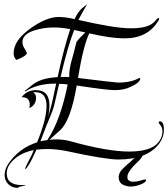

<svg xmlns="http://www.w3.org/2000/svg" viewBox="-20 -733 802 916"><path d="M63 163Q37 163 19.5 145.5Q2 128 2 102Q2 75 20 48Q70 -26 157 -54Q202 -164 202 -227Q202 -293 150 -293Q147 -293 144 -293Q141 -293 138 -292Q152 -284 152 -267Q152 -232 120 -217Q121 -221 121.5 -225Q122 -229 122 -233Q122 -271 83 -269Q108 -303 152 -303Q216 -303 216 -229Q216 -218 214.5 -204Q213 -190 209 -175Q217 -198 224.5 -228Q232 -258 240 -297L248 -334H243Q156 -334 100 -296L98 -299L133 -327Q174 -361 255 -365Q271 -441 286.5 -498Q302 -555 315 -594Q294 -598 274.5 -600Q255 -602 235 -602Q189 -602 144 -588Q87 -570 87 -532Q87 -517 98 -500Q103 -491 105.5 -486.5Q108 -482 108 -481Q108 -466 58 -447Q45 -460 45 -479Q45 -539 122 -595Q200 -652 260 -652Q292 -652 336 -642Q352 -677 372 -694Q376 -698 382 -702Q388 -706 396 -713Q386 -696 375 -677Q364 -658 354 -638Q437 -619 500 -608.5Q563 -598 605 -598Q694 -598 721 -634Q731 -647 736 -647Q739 -647 739 -644Q739 -641 736 -635Q686 -550 574 -550Q508 -550 406 -574Q378 -517 352 -361Q442 -350 490 -344.5Q538 -339 544 -339Q605 -339 645 -361Q649 -361 649 -358Q649 -340 604 -319Q572 -303 528 -303Q509 -303 464 -308.5Q419 -314 346 -325Q317 -156 266 -111L216 -66Q224 -67 232 -67.5Q240 -68 248 -68Q281 -68 313 -60Q402 -35 473 -22.5Q544 -10 596 -10Q698 -10 734 -52Q755 -76 755 -106Q755 -123 746 -134.5Q737 -146 737 -147Q737 -154 743 -154Q762 -154 762 -113Q762 -80 741 -50Q684 28 544 28Q514 28 452.5 18Q391 8 299 -12Q274 -17 250.5 -19.5Q227 -22 205 -22Q180 -22 154 -19Q144 2 135.5 20Q127 38 117 54Q105 74 100 74V73Q100 67 108 52Q116 35 125 18.5Q134 2 141 -17Q83 -5 47.5 27Q12 59 12 94Q12 150 85 150Q90 150 96 149.5Q102 149 102 150Q102 152 73 158Q70 159 68 161Q66 163 63 163ZM310 -365V-366Q310 -404 322 -445.5Q334 -487 345 -533Q353 -544 364 -555.5Q375 -567 387 -578L334 -590Q318 -550 302 -494Q286 -438 269 -366H278Q285 -366 293 -366Q301 -366 310 -365ZM173 -59 206 -65Q238 -113 262 -179.5Q286 -246 303 -330Q282 -333 262 -333L239 -233Q232 -205 216.5 -169.5Q201 -134 184 -88ZM606 157Q584 157 566 148Q548 139 546 114Q546 93 562 76Q578 59 595 45Q621 22 632 11.5Q643 1 647 -2Q651 -5 655 -5Q665 -5 667 -3Q657 19 643.5 33Q630 47 617 59Q605 72 596 86.5Q587 101 588 112Q587 122 595 128Q603 134 615 134Q633 134 650 128.5Q667 123 673 123Q677 123 677 126Q677 134 664 141Q651 148 634.5 152.5Q618 157 606 157Z"/></svg>

Font: Lavishly Yours
Style: Regular
Weight: 400
Designer: Robert E. Leuschke
Foundry: Robert E. Leuschke
Version: Version 1.010; ttfautohint (v1.8.3)